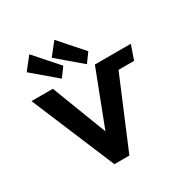

<svg xmlns="http://www.w3.org/2000/svg" viewBox="-215 -1205 1382 1401"><g transform="rotate(-30 476.5 -504.5)"><path d="M388 -811 215 -1007 133 -903 332 -734ZM599 -811 426 -1007 344 -903 543 -734ZM352 -2 58 -703H238L415 -242L592 -703H895L853 -583H722L478 -2Z"/></g></svg>

Font: Hussar
Style: BoldWeb
Weight: 700
Foundry: Cannot Into Space Fonts
Version: Version 2.00